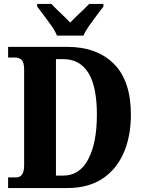

<svg xmlns="http://www.w3.org/2000/svg" viewBox="-20 -951 729 971"><path d="M21 0V-54H63Q81 -54 91.5 -68.5Q102 -83 102 -114V-601Q102 -635 89.5 -647.5Q77 -660 57 -660H21V-714H320Q470 -714 556 -628Q642 -542 642 -371Q642 -262 605.5 -178Q569 -94 497.5 -47Q426 0 320 0ZM300 -63Q383 -63 426.5 -146Q470 -229 470 -371Q470 -514 426.5 -583Q383 -652 300 -652H263V-63ZM268 -771Q259 -794 240.5 -820.5Q222 -847 202 -873Q182 -899 168 -918V-931H240Q251 -919 268 -902.5Q285 -886 303.5 -868.5Q322 -851 335 -837Q348 -851 366.5 -868.5Q385 -886 402.5 -902.5Q420 -919 431 -931H503V-918Q489 -899 469 -873Q449 -847 430.5 -820.5Q412 -794 402 -771Z"/></svg>

Font: Noto Serif Tamil Condensed ExtraBold
Style: Regular
Weight: 800
Width: 3
Designer: Indian Type Foundry, Tom Grace, and the Monotype Design Team
Foundry: Monotype Imaging Inc.
Version: Version 2.004; ttfautohint (v1.8.4.7-5d5b)